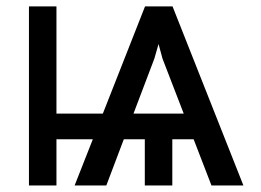

<svg xmlns="http://www.w3.org/2000/svg" viewBox="-20 -565 796 585"><path d="M721.6 0H624.3L570 -140.6H505V0H421.2V-140.6H357.2L304 0H207.4L262.8 -140.6H152V0H68.2V-545.5H152V-218.8H293.3L421.9 -545.5H505.7ZM539.8 -218.8 475.1 -386.4 463.1 -430.8 450.3 -386.4 386.7 -218.8Z"/></svg>

Font: Linik Sans
Style: Regular
Weight: 400
Designer: Rasmus Andersson (font), Marc Monis (original base), Kil Hyung-jin (Pretendard portions), Cristiano Sobral (main changes
Foundry: rsms
Version: Version 3.018;May 31, 2022;FontCreator 14.0.0.2814 64-bit; t